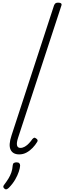

<svg xmlns="http://www.w3.org/2000/svg" viewBox="-20 -1150 485 1450"><path d="M125 16Q77 16 60 -19.5Q43 -55 67 -127L388 -1109Q393 -1121 399.5 -1125.5Q406 -1130 419 -1130Q435 -1130 441.5 -1124Q448 -1118 443 -1106L117 -111Q104 -72 108.5 -52.5Q113 -33 134 -33Q151 -33 167.5 -42.5Q184 -52 199 -68Q214 -84 224 -99Q230 -106 236.5 -109Q243 -112 252 -105Q263 -98 264 -91Q265 -84 260 -77Q247 -55 226.5 -33.5Q206 -12 180.5 2Q155 16 125 16ZM14 275Q6 269 5 261.5Q4 254 11 246Q30 221 43.5 199Q57 177 65.5 153Q74 129 76 99Q77 86 84.5 81Q92 76 105 76Q119 76 125.5 82.5Q132 89 132 101Q131 119 122 146.5Q113 174 95 205.5Q77 237 47 268Q39 276 30.5 279Q22 282 14 275Z"/></svg>

Font: Playwrite CU ExtraLight
Style: Regular
Weight: 250
Designer: Veronika Burian, José Scaglione
Foundry: TypeTogether
Version: Version 1.002